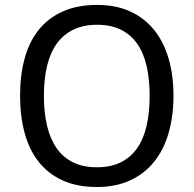

<svg xmlns="http://www.w3.org/2000/svg" viewBox="-20 -745 782 775"><path d="M680.2 -357.9Q680.2 -275.4 660.4 -207.5Q640.6 -139.6 601.6 -91.3Q562.5 -43 504.6 -16.6Q446.8 9.8 371.1 9.8Q291.5 9.8 233.2 -16.6Q174.8 -43 136.5 -91.3Q98.1 -139.6 79.6 -207.8Q61 -275.9 61 -358.9Q61 -441.9 79.6 -509.5Q98.1 -577.1 136.7 -625Q175.3 -672.9 233.9 -699Q292.5 -725.1 372.1 -725.1Q447.8 -725.1 505.1 -699Q562.5 -672.9 601.6 -624.8Q640.6 -576.7 660.4 -509Q680.2 -441.4 680.2 -357.9ZM157.2 -357.9Q157.2 -291 169.9 -237.5Q182.6 -184.1 208.7 -146.7Q234.9 -109.4 275.1 -89.6Q315.4 -69.8 371.1 -69.8Q426.8 -69.8 467 -89.6Q507.3 -109.4 533.4 -146.7Q559.6 -184.1 571.8 -237.5Q584 -291 584 -357.9Q584 -425.3 571.8 -478.5Q559.6 -531.7 533.7 -568.6Q507.8 -605.5 467.8 -625.2Q427.7 -645 372.1 -645Q316.4 -645 275.9 -625.2Q235.4 -605.5 209 -568.6Q182.6 -531.7 169.9 -478.5Q157.2 -425.3 157.2 -357.9Z"/></svg>

Font: Puppies Kittens
Style: Regular
Weight: 400
Foundry: Ascender Corporation and Peter Mawhorter
Version: Version 0.1